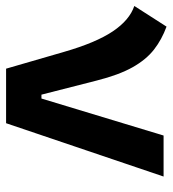

<svg xmlns="http://www.w3.org/2000/svg" viewBox="7 -579 567 631"><g transform="rotate(90 290.5 -263.5)"><path d="M200.7 0 145.5 -190.4Q115.2 -295.4 78.1 -350.6Q41 -405.8 -5.4 -421.4L62.5 -527.3Q105 -511.7 137.9 -486.1Q170.9 -460.4 196 -415.8Q221.2 -371.1 239.7 -297.9L286.1 -116.2H298.8L420.4 -517.6H555.2L379.9 0Z"/></g></svg>

Font: Cascadia Mono PL
Style: Bold
Weight: 700
Monospace: yes
Designer: Aaron Bell
Foundry: Saja Typeworks
Version: Version 2404.023; ttfautohint (v1.8.4)